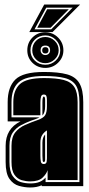

<svg xmlns="http://www.w3.org/2000/svg" viewBox="-20 -825 396 851"><path d="M114 6Q90 6 64.5 -1Q39 -8 22 -32Q5 -56 5 -107V-179Q5 -255 71 -287H14V-372Q14 -439 48 -472.5Q82 -506 175 -506Q239 -506 277 -495.5Q315 -485 332 -456Q349 -427 349 -372V0H165V-4Q144 6 114 6ZM114 -12Q140 -12 156 -19Q172 -26 182 -38V-18H332V-372Q332 -421 317 -445.5Q302 -470 267.5 -479Q233 -488 175 -488Q93 -488 62 -459.5Q31 -431 31 -372V-305H155Q149 -301 138.5 -297.5Q128 -294 115 -289Q96 -282 74 -270.5Q52 -259 37 -238Q22 -217 22 -179V-107Q22 -65 36.5 -44.5Q51 -24 72 -18Q93 -12 114 -12ZM114 -21Q95 -21 76 -26.5Q57 -32 44 -50.5Q31 -69 31 -107V-179Q31 -217 47.5 -238Q64 -259 91 -271Q118 -283 147 -293Q173 -302 180.5 -315Q188 -328 188 -354V-382Q188 -393 185.5 -399.5Q183 -406 174 -406Q165 -406 162 -397Q159 -388 159 -371V-314H39V-372Q39 -425 68 -452Q97 -479 175 -479Q230 -479 262.5 -470.5Q295 -462 309.5 -439Q324 -416 324 -372V-27H191V-71Q186 -54 168.5 -37.5Q151 -21 114 -21ZM168 -313V-371Q168 -397 174 -397Q180 -397 180 -382V-354Q180 -325 168 -313ZM174 -98Q186 -98 187 -110Q188 -116 188 -123.5Q188 -131 188 -141V-247Q175 -239 167 -226.5Q159 -214 159 -193V-135Q159 -120 161 -109Q163 -98 174 -98ZM174 -107Q169 -107 169 -116L168 -135V-193Q168 -216 180 -229V-117Q180 -107 174 -107ZM181 -524Q147 -524 124 -546.5Q101 -569 101 -602Q101 -636 124 -659Q147 -682 181 -682Q214 -682 237.5 -658.5Q261 -635 261 -602Q261 -570 237.5 -547Q214 -524 181 -524ZM181 -538Q208 -538 227.5 -557Q247 -576 247 -602Q247 -629 227.5 -648.5Q208 -668 181 -668Q153 -668 134 -649Q115 -630 115 -602Q115 -575 134 -556.5Q153 -538 181 -538ZM181 -545Q156 -545 139.5 -562Q123 -579 123 -602Q123 -627 139.5 -644Q156 -661 181 -661Q205 -661 222.5 -644Q240 -627 240 -602Q240 -579 222.5 -562Q205 -545 181 -545ZM181 -581Q190 -581 196 -587Q202 -593 202 -602Q202 -623 181 -623Q160 -623 160 -602Q160 -593 166 -587Q172 -581 181 -581ZM181 -588Q167 -588 167 -602Q167 -616 181 -616Q195 -616 195 -602Q195 -588 181 -588ZM176 -805H335L213 -683H110ZM133 -695H207L302 -791H185ZM145 -702 189 -784H285L204 -702Z"/></svg>

Font: Alumni Sans Collegiate One
Style: Regular
Weight: 400
Designer: Robert E. Leuschke
Foundry: Robert E. Leuschke
Version: Version 1.100